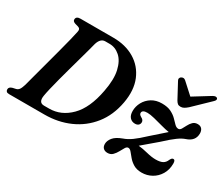

<svg xmlns="http://www.w3.org/2000/svg" viewBox="-117 -1010 1551 1330"><g transform="rotate(30 658.0 -344.5)"><path d="M7 -23Q7 -42 32.5 -49.5L59.5 -55.5Q72.5 -59 81.2 -70Q90 -81 99.5 -111.5Q107.5 -141.5 121.5 -194.2Q135.5 -247 152.5 -309.5Q169.5 -372 185.5 -432.8Q201.5 -493.5 213.5 -541.2Q225.5 -589 229.5 -610.5Q236.5 -638 213.5 -644.5L188.5 -651.5Q167 -658.5 167 -673.5Q167 -700 202 -700H464.5Q562.5 -700 634.5 -657Q706.5 -614 739.5 -535Q772.5 -456 753 -348.5Q732.5 -236.5 670.5 -158.8Q608.5 -81 517 -40.5Q425.5 0 317 0H35.5Q19 0 13 -6.5Q7 -13 7 -23ZM325 -52Q420 -52 493.5 -125.8Q567 -199.5 595 -350.5Q614.5 -451.5 599.2 -517.8Q584 -584 546.8 -617Q509.5 -650 463.5 -650H429Q391.5 -650 375.5 -598.5Q371 -579.5 360.8 -542.5Q350.5 -505.5 337.5 -458.2Q324.5 -411 310.2 -359.8Q296 -308.5 283.2 -260Q270.5 -211.5 261.2 -172.5Q252 -133.5 248.5 -111.5Q238.5 -52 284 -52ZM1260.5 -152Q1260.5 -102.5 1238.2 -65.5Q1216 -28.5 1179.5 -8.2Q1143 12 1100.5 12Q1061 12 1035 -3.8Q1009 -19.5 992 -39.8Q975 -60 962.2 -75.8Q949.5 -91.5 936.5 -91.5Q924 -91.5 914.8 -76Q905.5 -60.5 894.5 -40Q883.5 -19.5 868 -3.8Q852.5 12 827.5 12Q806.5 12 794 0.2Q781.5 -11.5 781.5 -34Q781.5 -59.5 802 -84.8Q822.5 -110 870 -127.5Q902.5 -138.5 935.2 -162Q968 -185.5 1017.5 -232Q1054 -264 1080.5 -287.5Q1107 -311 1123.5 -325.5Q1096.5 -329.5 1059.5 -339.8Q1022.5 -350 987.2 -358.8Q952 -367.5 930 -367.5Q888.5 -367.5 888.5 -343Q888.5 -337 892.5 -331.2Q896.5 -325.5 908 -319Q928.5 -308.5 928.5 -291Q928.5 -276 918.5 -267.2Q908.5 -258.5 891.5 -258.5Q866 -258.5 850 -276.2Q834 -294 834 -327.5Q834 -364 852.2 -397.8Q870.5 -431.5 904.5 -452.8Q938.5 -474 985.5 -474Q1030.5 -474 1059.2 -459.5Q1088 -445 1106.5 -426Q1125 -407 1139.2 -392.5Q1153.5 -378 1169.5 -378Q1182 -378 1190.8 -392.5Q1199.5 -407 1209 -426Q1218.5 -445 1233 -459.5Q1247.5 -474 1271 -474Q1293.5 -474 1304.8 -460.2Q1316 -446.5 1316 -424.5Q1316 -364 1250 -342.5Q1225.5 -334.5 1193.5 -311.8Q1161.5 -289 1105 -236.5Q1063.5 -201 1036.2 -178Q1009 -155 991 -139.5Q1024 -136.5 1065.5 -126Q1107 -115.5 1139.5 -115.5Q1175 -115.5 1194.5 -126Q1214 -136.5 1223.5 -161Q1229.5 -172.5 1234.2 -176.5Q1239 -180.5 1245.5 -180.5Q1260.5 -180.5 1260.5 -152ZM1160 -545Q1145 -532 1132.8 -525Q1120.5 -518 1106 -518Q1091 -518 1082.5 -525Q1074 -532 1066.5 -545L1001.5 -666Q996 -675.5 998.8 -683.5Q1001.5 -691.5 1007.5 -695.5Q1026.5 -707.5 1042.5 -693L1130.5 -613L1260 -693Q1285.5 -708 1296.5 -695.5Q1300.5 -691.5 1298.5 -683.5Q1296.5 -675.5 1285.5 -666Z"/></g></svg>

Font: Fraunces 9pt S000 SemiBold
Style: Italic
Weight: 600
Italic angle: -16°
Version: Version 1.000; ttfautohint (v1.8.3)